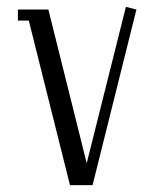

<svg xmlns="http://www.w3.org/2000/svg" viewBox="-20 -540 450 560"><path d="M32.2 -480V-512.2H121.1L232.9 -64L347.2 -520L377.9 -512.2L250 0H184.1L64 -480Z"/></svg>

Font: Gawaa
Style: Regular
Weight: 400
Designer: T. Christopher White
Version: Version 1.0